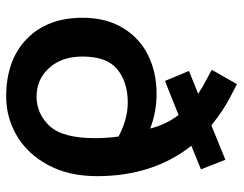

<svg xmlns="http://www.w3.org/2000/svg" viewBox="-100 -650 761 600"><g transform="rotate(90 280.0 -349.5)"><path d="M530 -272.5Q530 -185 495.6 -120.6Q461.2 -56.2 404.4 -22.5Q347.5 11.2 281.2 11.2Q167.5 11.2 101.2 -53.1Q35 -117.5 35 -227.5Q35 -301.2 66.9 -353.8Q98.8 -406.2 152.5 -432.5Q206.2 -458.8 272.5 -458.8Q330 -458.8 381.2 -438.8Q368.8 -488.8 338.8 -527.5L232.5 -485L201.2 -560L272.5 -588.8Q250 -603.8 226.9 -615.6Q203.8 -627.5 197.5 -631.2L242.5 -710Q247.5 -707.5 286.9 -686.9Q326.2 -666.2 371.2 -630L478.8 -673.8L508.8 -597.5L435 -567.5Q530 -447.5 530 -272.5ZM411.2 -266.2Q411.2 -303.8 406.2 -340Q351.2 -368.8 300 -368.8Q236.2 -368.8 196.2 -336.2Q156.2 -303.8 156.2 -227.5Q156.2 -162.5 191.9 -123.1Q227.5 -83.8 281.2 -83.8Q335 -83.8 373.1 -124.4Q411.2 -165 411.2 -266.2Z"/></g></svg>

Font: Cambay
Style: Bold
Weight: 700
Designer: Pooja Saxena
Foundry: Pooja Saxena
Version: Version 1.096;PS 001.096;hotconv 1.0.70;makeotf.lib2.5.58329